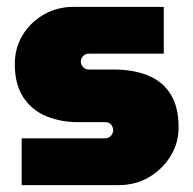

<svg xmlns="http://www.w3.org/2000/svg" viewBox="-20 -538 561 558"><path d="M43 0V-136H285Q293 -136 298 -139.5Q303 -143 306 -148.5Q309 -154 309 -160Q309 -166 306 -171.5Q303 -177 298 -180Q293 -183 285 -183H207Q156 -183 114 -200.5Q72 -218 47.5 -255.5Q23 -293 23 -352Q23 -398 45.5 -435.5Q68 -473 107 -495.5Q146 -518 193 -518H456V-382H238Q228 -382 221.5 -375Q215 -368 215 -359Q215 -350 221.5 -343Q228 -336 238 -336H310Q368 -336 410.5 -318.5Q453 -301 476 -264Q499 -227 499 -168Q499 -122 475.5 -84Q452 -46 413 -23Q374 0 325 0Z"/></svg>

Font: MuseoModerno Thin Black
Style: Regular
Weight: 900
Version: Version 1.002